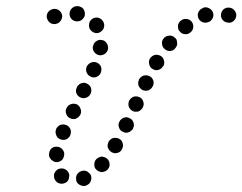

<svg xmlns="http://www.w3.org/2000/svg" viewBox="-20 -590 794 629"><path d="M278 -15Q276 -20 272 -23Q269 -27 264 -29Q260 -31 255 -31Q250 -31 245 -29Q240 -27 237 -24Q233 -21 231 -16Q229 -11 229 -6Q229 -2 230 3Q234 13 244 17Q253 21 263 18V17Q273 14 277 4Q281 -5 278 -15ZM165 6V5Q161 2 159 -3Q157 -7 157 -12Q156 -17 158 -22Q160 -26 163 -30Q170 -38 180 -38Q191 -39 198 -32H199Q202 -28 205 -24Q207 -19 207 -14Q207 -14 207 -14Q207 -14 207 -14Q206 -11 206 -7Q206 -4 204 -1Q203 1 201 4Q194 11 183 12Q173 12 165 6ZM331 -70Q327 -74 322 -75Q317 -77 312 -77Q308 -76 303 -74Q299 -72 295 -68Q288 -60 289 -50Q289 -39 297 -33Q301 -29 306 -28Q310 -26 315 -26Q320 -27 325 -29Q329 -31 333 -35Q340 -43 339 -53Q338 -64 331 -70ZM146 -69Q149 -65 153 -63Q157 -60 162 -59Q172 -58 181 -64Q189 -71 190 -81Q191 -86 190 -91Q188 -96 185 -100Q182 -104 178 -106Q174 -109 169 -109Q159 -111 150 -105Q142 -98 141 -88Q140 -83 141 -78Q143 -73 146 -69ZM371 -135Q366 -138 362 -138Q357 -139 352 -138Q347 -137 343 -134Q339 -131 336 -126Q334 -122 333 -117Q332 -112 333 -107Q335 -102 338 -98Q341 -94 345 -92Q354 -86 364 -89Q374 -91 379 -100V-101Q385 -110 382 -120Q380 -130 371 -135ZM177 -134Q186 -130 196 -133Q205 -137 210 -146V-147Q214 -156 211 -166Q207 -176 198 -180Q188 -184 178 -181Q169 -177 164 -168V-167Q160 -158 164 -148Q167 -138 177 -134ZM404 -203Q400 -205 395 -206Q390 -206 385 -204Q381 -203 377 -199Q373 -196 371 -191Q366 -182 370 -172Q373 -162 383 -158Q387 -156 392 -155Q397 -155 402 -157Q406 -158 410 -162Q414 -165 416 -169V-170Q421 -179 417 -189Q414 -199 404 -203ZM209 -203Q219 -198 228 -201Q238 -205 243 -214Q248 -224 244 -233Q241 -243 232 -248Q222 -252 213 -249Q203 -246 198 -236Q193 -227 197 -217Q200 -207 209 -203ZM436 -272Q427 -276 417 -273Q408 -269 403 -260Q399 -250 402 -240Q406 -231 415 -226Q419 -224 424 -224Q429 -224 434 -225Q439 -227 442 -231Q446 -234 448 -238V-239Q453 -248 449 -258Q446 -268 436 -272ZM243 -271Q252 -266 262 -270Q272 -273 276 -282L277 -283Q281 -292 278 -302Q275 -311 265 -316Q261 -318 256 -319Q251 -319 246 -317Q241 -316 238 -312Q234 -309 232 -305V-304Q227 -295 230 -285Q234 -275 243 -271ZM469 -341Q459 -345 449 -342Q440 -338 435 -329V-328Q431 -319 434 -309Q438 -300 447 -295Q457 -291 466 -294Q476 -298 480 -307L481 -308Q485 -317 482 -327Q478 -337 469 -341ZM277 -339Q287 -334 296 -338Q306 -342 310 -351V-352Q314 -361 311 -371Q307 -381 297 -385Q288 -389 278 -385Q269 -381 264 -372Q260 -362 264 -352Q268 -343 277 -339ZM506 -407Q497 -412 487 -410Q477 -407 471 -398Q466 -389 469 -379Q471 -369 480 -364Q489 -358 499 -361Q509 -364 514 -373H515Q520 -382 517 -392Q515 -402 506 -407ZM306 -409Q316 -408 324 -414Q332 -420 334 -430V-431Q335 -441 329 -449Q323 -458 313 -459Q303 -461 294 -454Q286 -448 285 -438H284Q283 -427 289 -419Q295 -411 306 -409ZM560 -451Q560 -456 558 -461Q555 -465 551 -468Q543 -475 533 -473Q522 -472 516 -464Q509 -456 511 -445Q512 -435 520 -429Q528 -422 538 -423Q549 -424 555 -433Q558 -437 560 -442Q561 -446 560 -451ZM613 -501Q614 -506 612 -511Q611 -515 608 -519Q601 -527 591 -528Q580 -529 572 -522Q568 -519 566 -515Q563 -510 563 -505Q563 -500 564 -495Q565 -491 569 -487Q575 -479 586 -478Q596 -477 604 -484Q608 -487 610 -491Q613 -496 613 -501ZM310 -486Q319 -492 321 -502Q323 -512 317 -521Q314 -526 310 -528Q306 -531 301 -532Q296 -533 291 -532Q286 -531 282 -528Q278 -525 275 -521Q273 -517 272 -512Q271 -507 272 -502Q273 -497 275 -493H276Q282 -484 292 -482Q302 -480 310 -486ZM182 -545Q180 -550 176 -554Q173 -557 168 -559Q164 -561 159 -561Q154 -561 149 -559Q139 -555 135 -546Q131 -536 135 -527Q137 -522 140 -519Q144 -515 148 -513Q153 -511 158 -511Q163 -511 167 -513H168Q177 -517 181 -526Q186 -536 182 -545ZM754 -538Q755 -548 748 -556Q742 -564 731 -565Q721 -566 713 -560Q705 -553 704 -543Q703 -533 709 -525Q716 -517 726 -516Q737 -514 745 -521Q753 -528 754 -538ZM678 -548Q675 -558 665 -563Q656 -568 646 -565V-564Q636 -561 631 -552Q626 -543 629 -533Q632 -523 642 -518Q651 -514 661 -517Q671 -520 676 -529Q681 -538 678 -548ZM249 -526Q253 -529 255 -533Q258 -537 258 -542Q259 -547 257 -552Q256 -557 253 -561Q250 -565 245 -567Q241 -569 236 -570Q231 -570 226 -569Q221 -568 217 -564Q213 -561 211 -557Q209 -553 208 -548Q207 -537 213 -529Q220 -521 230 -520H231Q236 -520 240 -521Q245 -522 249 -526Z"/></svg>

Font: FRB American Cursive Guidelines Arrows Dotted Black
Style: Bold Italic
Weight: 900
Italic angle: -25°
Version: Version 2.0;Modular Font Editor K font №1